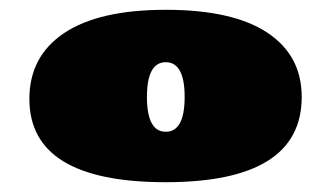

<svg xmlns="http://www.w3.org/2000/svg" viewBox="-20 -741 676 392"><path d="M280 -543Q280 -472 318.5 -472Q357 -472 357 -543Q357 -614 318.5 -614Q280 -614 280 -543ZM596 -543Q596 -369 318 -369Q40 -369 40 -539Q40 -626 111 -673.5Q182 -721 318.5 -721Q455 -721 525.5 -674.5Q596 -628 596 -543Z"/></svg>

Font: Chango
Style: Regular
Weight: 400
Designer: Manuel Lupez
Foundry: Fontstage
Version: Version 1.001